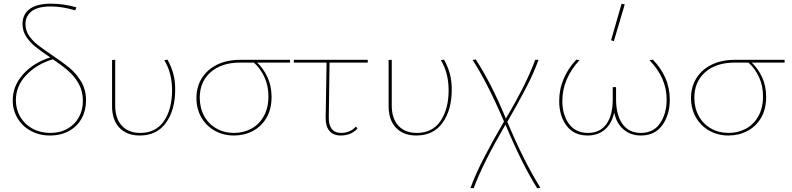

<svg xmlns="http://www.w3.org/2000/svg" viewBox="-20 -731 4290 1040"><path d="M261 -433Q322 -392 358 -362Q394 -332 420 -288.5Q446 -245 446 -187Q446 -133 422.5 -90Q399 -47 354.5 -22Q310 3 251 3Q193 3 147 -22Q101 -47 75 -90.5Q49 -134 49 -187Q49 -266 105 -328.5Q161 -391 252 -420Q200 -455 171 -478.5Q142 -502 122 -532.5Q102 -563 102 -601Q102 -653 140.5 -682Q179 -711 256 -711Q326 -711 394 -691L387 -675Q317 -696 255 -696Q185 -696 151.5 -670Q118 -644 118 -601Q118 -566 137 -538Q156 -510 184 -488Q212 -466 261 -433ZM429 -185Q429 -236 407 -276Q385 -316 351 -346Q317 -376 266 -410Q178 -383 122 -324Q66 -265 66 -188Q66 -139 89.5 -98.5Q113 -58 155.5 -34.5Q198 -11 252 -11Q306 -11 346 -34Q386 -57 407.5 -96.5Q429 -136 429 -185Z M587 -156V-406L604 -407V-159Q604 -89 640 -50Q676 -11 740 -11Q824 -11 868 -75.5Q912 -140 912 -242Q912 -336 870 -405L887 -408Q908 -371 918.5 -332Q929 -293 929 -246Q929 -136 879.5 -66.5Q830 3 737 3Q667 3 627 -39Q587 -81 587 -156Z M1551 -392H1373Q1407 -360 1429 -312.5Q1451 -265 1451 -206Q1451 -140 1423.5 -93Q1396 -46 1349.5 -21.5Q1303 3 1247 3Q1189 3 1142.5 -23.5Q1096 -50 1070 -96Q1044 -142 1044 -200Q1044 -261 1073.5 -308Q1103 -355 1156.5 -381Q1210 -407 1282 -407H1551ZM1355 -392H1281Q1180 -392 1121 -340Q1062 -288 1062 -202Q1062 -147 1085.5 -103.5Q1109 -60 1151.5 -35.5Q1194 -11 1248 -11Q1298 -11 1340.5 -33.5Q1383 -56 1408.5 -101Q1434 -146 1434 -209Q1434 -267 1412 -314Q1390 -361 1355 -392Z M1761 -95Q1760 -55 1777 -33Q1794 -11 1829 -11Q1851 -11 1871.5 -19.5Q1892 -28 1907 -45L1917 -36Q1901 -17 1877.5 -7Q1854 3 1826 3Q1785 3 1764 -22.5Q1743 -48 1744 -94L1749 -392H1571L1572 -407H1972V-392H1765Z M2085 -156V-406L2102 -407V-159Q2102 -89 2138 -50Q2174 -11 2238 -11Q2322 -11 2366 -75.5Q2410 -140 2410 -242Q2410 -336 2368 -405L2385 -408Q2406 -371 2416.5 -332Q2427 -293 2427 -246Q2427 -136 2377.5 -66.5Q2328 3 2235 3Q2165 3 2125 -39Q2085 -81 2085 -156Z M2890 289Q2808 159 2718 -56Q2596 153 2546 288H2528Q2556 212 2601 124.5Q2646 37 2710 -73Q2619 -285 2540 -406L2557 -409Q2643 -277 2720 -89Q2833 -279 2879 -407H2897Q2872 -337 2829.5 -255Q2787 -173 2728 -71Q2817 142 2907 286Z M3608 -191Q3608 -110 3568 -53.5Q3528 3 3451 3Q3397 3 3358 -29.5Q3319 -62 3307 -122Q3294 -61 3256 -29Q3218 3 3163 3Q3089 3 3049 -50Q3009 -103 3009 -184Q3009 -248 3033.5 -305Q3058 -362 3102 -408L3119 -405Q3074 -357 3050 -301Q3026 -245 3026 -185Q3026 -109 3062 -60Q3098 -11 3165 -11Q3231 -11 3265.5 -60Q3300 -109 3299 -199V-259H3317V-200Q3316 -110 3351 -60.5Q3386 -11 3451 -11Q3520 -11 3555.5 -63.5Q3591 -116 3591 -192Q3591 -309 3498 -405L3516 -408Q3559 -365 3583.5 -310Q3608 -255 3608 -191ZM3290 -513 3347 -711 3364 -707 3305 -508Z M4230 -392H4052Q4086 -360 4108 -312.5Q4130 -265 4130 -206Q4130 -140 4102.5 -93Q4075 -46 4028.5 -21.5Q3982 3 3926 3Q3868 3 3821.5 -23.5Q3775 -50 3749 -96Q3723 -142 3723 -200Q3723 -261 3752.5 -308Q3782 -355 3835.5 -381Q3889 -407 3961 -407H4230ZM4034 -392H3960Q3859 -392 3800 -340Q3741 -288 3741 -202Q3741 -147 3764.5 -103.5Q3788 -60 3830.5 -35.5Q3873 -11 3927 -11Q3977 -11 4019.5 -33.5Q4062 -56 4087.5 -101Q4113 -146 4113 -209Q4113 -267 4091 -314Q4069 -361 4034 -392Z"/></svg>

Font: Ysabeau Thin
Style: Regular
Weight: 200
Designer: Christian Thalmann (Catharsis Fonts)
Version: Version 0.003